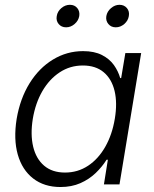

<svg xmlns="http://www.w3.org/2000/svg" viewBox="-20 -752 628 783"><path d="M226.6 10.7Q160.2 10.7 115.2 -24.2Q70.3 -59.1 52.5 -121.6Q34.7 -184.1 47.9 -267.1Q62 -350.1 100.6 -412.4Q139.2 -474.6 195.8 -509Q252.4 -543.5 318.8 -543.5Q364.7 -543.5 395.8 -527.6Q426.8 -511.7 444.6 -486.6Q462.4 -461.4 470.2 -433.6H474.1L491.2 -535.6H555.7L467.3 0H403.8L419.9 -100.6H414.6Q397 -72.3 370.4 -46.6Q343.8 -21 307.9 -5.1Q272 10.7 226.6 10.7ZM245.1 -48.3Q297.4 -48.3 339.4 -76.2Q381.3 -104 409.4 -153.6Q437.5 -203.1 448.2 -267.6Q459 -332 447.3 -381.1Q435.5 -430.2 402.8 -457.5Q370.1 -484.9 317.9 -484.9Q265.6 -484.9 223.4 -457Q181.2 -429.2 152.8 -380.4Q124.5 -331.5 113.8 -267.6Q103.5 -203.6 115.2 -154.1Q127 -104.5 159.9 -76.4Q192.9 -48.3 245.1 -48.3ZM452.1 -640.6Q433.1 -640.6 421.9 -654.1Q410.6 -667.5 413.6 -686.5Q417 -705.6 432.9 -719Q448.7 -732.4 467.3 -732.4Q486.3 -732.4 497.6 -719Q508.8 -705.6 505.4 -686.5Q502.4 -667.5 486.8 -654.1Q471.2 -640.6 452.1 -640.6ZM249.5 -640.6Q230.5 -640.6 219.2 -654.1Q208 -667.5 211.4 -686.5Q214.4 -705.6 230.2 -719Q246.1 -732.4 265.1 -732.4Q284.2 -732.4 295.2 -719Q306.2 -705.6 303.2 -686.5Q299.8 -667.5 284.2 -654.1Q268.6 -640.6 249.5 -640.6Z"/></svg>

Font: Inter 20pt Light
Style: Italic
Weight: 300
Italic angle: -9.3988°
Version: Version 4.001;git-66647c0bb